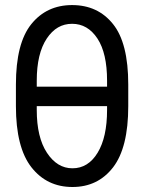

<svg xmlns="http://www.w3.org/2000/svg" viewBox="-20 -742 580 772"><path d="M44 -315.3V-402Q44 -568.2 105.8 -644.9Q167.6 -721.6 269.9 -721.6Q373.6 -721.6 434.7 -644.9Q495.7 -568.9 495.7 -402V-315.3Q495.7 -148.4 434.7 -69.2Q373.6 9.9 271.3 9.9Q168.7 9.9 106.5 -69.2Q44 -148.8 44 -315.3ZM410.5 -393.5V-417.6Q410.5 -528.1 371.8 -587Q332.7 -646.3 269.9 -646.3Q238.6 -646.3 213.4 -631.7Q188.2 -617.2 168 -587Q127.8 -526.6 127.8 -417.6V-393.5ZM127.8 -315.3V-299.7Q127.8 -190 168.7 -127.8Q209.9 -65.3 271.3 -65.3Q334.5 -65.3 372.5 -127.8Q410.5 -190.3 410.5 -299.7V-315.3Z"/></svg>

Font: Inter P
Style: Regular
Weight: 400
Designer: Rasmus Andersson
Foundry: rsms
Version: Version 3.018;git-588b23468